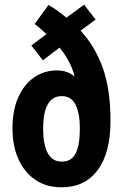

<svg xmlns="http://www.w3.org/2000/svg" viewBox="-20 -785 521 815"><path d="M186 -764Q221 -744 262 -710L337 -765L386 -702L322 -655Q385 -586 417 -495Q449 -404 449 -271Q449 -137 395 -63.5Q341 10 241 10Q176 10 129.5 -22Q83 -54 58 -110Q33 -166 33 -240Q33 -318 58 -373Q83 -428 125.5 -457Q168 -486 221 -486Q266 -486 294 -462L296 -464Q287 -497 271.5 -525.5Q256 -554 233 -583L162 -529L113 -592L177 -640Q163 -653 152 -663Q141 -673 127 -683ZM242 -377Q163 -377 163 -237Q163 -174 182 -136.5Q201 -99 242 -99Q284 -99 301.5 -134.5Q319 -170 319 -241Q319 -303 301 -340Q283 -377 242 -377Z"/></svg>

Font: Noto Sans Sinhala UI ExtraCondensed
Style: Bold
Weight: 700
Width: 2
Designer: Jelle Bosma - Monotype Design Team
Foundry: Monotype Imaging Inc.
Version: Version 2.006; ttfautohint (v1.8.4.7-5d5b)